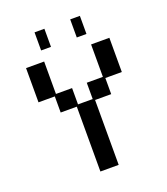

<svg xmlns="http://www.w3.org/2000/svg" viewBox="-145 -894 877 1007"><g transform="rotate(-20 293.0 -390.0)"><path d="M241 12V-350H151V-440H60V-631H161V-450H251V-359H333V-450H423V-631H525V-440H433V-350H343V12ZM166 -691V-792H221V-691ZM365 -691V-792H419V-691Z"/></g></svg>

Font: Pixelify Sans
Style: Regular
Weight: 400
Designer: Stefie Justprince
Foundry: Typecalism Foundryline
Version: Version 1.000;February 13, 2025;FontCreator 15.0.0.3015 64-b